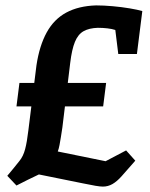

<svg xmlns="http://www.w3.org/2000/svg" viewBox="-20 -678 557 711"><path d="M361 13Q351 13 333.5 10Q316 7 287 1L124 -32Q103 -22 82.5 -12Q62 -2 41 9Q33 0 24 -9Q15 -18 7 -27Q18 -40 29.5 -54Q41 -68 52 -82Q66 -99 73 -125.5Q80 -152 85 -195L115 -436Q126 -509 153 -558Q180 -607 225.5 -631.5Q271 -656 336 -658Q364 -658 397.5 -655Q431 -652 460.5 -647Q490 -642 507 -637L487 -478H418L407 -567Q395 -571 378 -573Q361 -575 342 -575Q310 -574 289.5 -562.5Q269 -551 257.5 -523Q246 -495 240 -445L211 -206Q208 -186 205.5 -170.5Q203 -155 200.5 -141.5Q198 -128 194 -117L371 -81L447 -121L481 -83L430 -25Q413 -6 396.5 3.5Q380 13 361 13ZM41 -284 52 -371H373L362 -284Z"/></svg>

Font: Faustina VF Beta
Style: Italic
Weight: 400
Italic angle: -8°
Designer: Alfonso Garcia
Foundry: Omnibus-Type
Version: Version 1.006